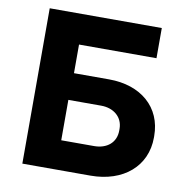

<svg xmlns="http://www.w3.org/2000/svg" viewBox="-79 -776 826 852"><g transform="rotate(10 334.0 -350.0)"><path d="M77 0H384C532 0 632 -86 632 -215V-222C632 -351 536 -435 391 -435H233V-564H582V-700H77ZM229 -132V-314H377C433 -314 475 -280 475 -227V-219C475 -165 435 -132 377 -132Z"/></g></svg>

Font: Fixel Display Bold
Style: Bold
Weight: 700
Designer: AlfaBravo + MacPaw
Foundry: Kyrylo Tkachov, Marchela Mozhyna, Serhii Makarenko, Maria Weinstein, Zakhar Kryvoshyya
Version: Version 1.211